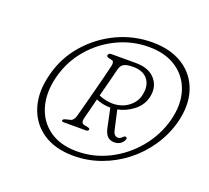

<svg xmlns="http://www.w3.org/2000/svg" viewBox="-107 -878 943 868"><g transform="rotate(20 364.5 -444.0)"><path d="M325.5 -142Q235.5 -142 176.5 -182.5Q117.5 -223 96.8 -293.5Q76 -364 100 -453Q122.5 -538.5 180.2 -604.8Q238 -671 317.8 -708.8Q397.5 -746.5 487 -746.5Q576 -746.5 635.8 -707.8Q695.5 -669 717.8 -600.8Q740 -532.5 717 -445Q699 -380 661.2 -324.5Q623.5 -269 571 -228.2Q518.5 -187.5 455.8 -164.8Q393 -142 325.5 -142ZM332.5 -166.5Q413.5 -166.5 486 -203Q558.5 -239.5 611 -302.8Q663.5 -366 685 -445.5Q705.5 -525.5 685.5 -587.8Q665.5 -650 612.2 -685.8Q559 -721.5 479.5 -721.5Q399.5 -721.5 328 -687.2Q256.5 -653 204.8 -592.5Q153 -532 132 -453.5Q110.5 -372 128.8 -307Q147 -242 199.5 -204.2Q252 -166.5 332.5 -166.5ZM559 -505.5Q548.5 -467 514.5 -441Q480.5 -415 440.5 -407L460.5 -317.5Q464 -300.5 470.8 -294.2Q477.5 -288 486.5 -288Q493 -288 498.2 -291.2Q503.5 -294.5 507.5 -299Q514 -305.5 519.5 -304Q529.5 -301 522 -288Q516.5 -277 505.5 -269.8Q494.5 -262.5 477.5 -262.5Q458 -262.5 445.5 -274.2Q433 -286 427 -313.5L408 -404H405.5Q372 -404 338.5 -418Q331 -388 324.2 -361.5Q317.5 -335 313 -318Q307 -293 325 -289.5L342 -286Q353.5 -284 352 -277Q350 -269.5 339 -269.5H233Q221 -269.5 223.5 -277Q225 -282.5 239.5 -286L256.5 -290Q273.5 -294 280 -318Q286 -340.5 295.5 -375.8Q305 -411 315 -450Q325 -489 334 -523.8Q343 -558.5 348 -581Q354 -605.5 340.5 -608.5L325 -612Q312.5 -615 315 -623.5Q318 -633 329.5 -633H447.5Q511.5 -633 542.2 -596.2Q573 -559.5 559 -505.5ZM379.5 -577Q375.5 -560.5 365.5 -521.5Q355.5 -482.5 344 -439Q361 -431.5 379 -428Q397 -424.5 410 -424.5Q453 -424.5 484.5 -447.2Q516 -470 524.5 -504Q536.5 -552.5 514.2 -582.5Q492 -612.5 442 -612.5Q411 -612.5 397.5 -604.2Q384 -596 379.5 -577Z"/></g></svg>

Font: Fraunces 9pt Soft Thin
Style: Italic
Weight: 100
Italic angle: -16°
Version: Version 1.000;[b76b70a41]